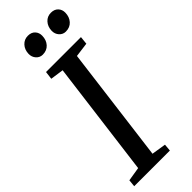

<svg xmlns="http://www.w3.org/2000/svg" viewBox="-305 -970 997 997"><g transform="rotate(-45 193.5 -471.5)"><path d="M2.5 0 6.5 -39.5 83.5 -52 165.5 -688.5 92.5 -699 98 -743H354.5L350 -699L270.5 -688.5L189 -52L268 -39.5L264.5 0ZM150 -818.5Q129 -818.5 114.5 -834.5Q100 -850.5 100.5 -874Q101.5 -904 119.5 -923.5Q137.5 -943 164.5 -943Q190 -943 204 -927.8Q218 -912.5 217.5 -890Q217 -859 198.8 -838.8Q180.5 -818.5 150 -818.5ZM319.5 -818.5Q298.5 -818.5 284 -834.5Q269.5 -850.5 270 -874Q271 -904 288.8 -923.5Q306.5 -943 333.5 -943Q359 -943 373.2 -927.8Q387.5 -912.5 387 -890Q386.5 -859 368.2 -838.8Q350 -818.5 319.5 -818.5Z"/></g></svg>

Font: Merriweather Light 18pt
Style: Italic
Weight: 400
Italic angle: -7.8°
Version: Version 2.101